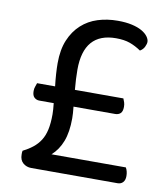

<svg xmlns="http://www.w3.org/2000/svg" viewBox="-73 -683 651 745"><g transform="rotate(10 252.0 -310.5)"><path d="M145 -219Q145 -237 142 -263H85Q74 -263 65.5 -270.5Q57 -278 57 -296Q57 -306 60 -313.5Q63 -321 65 -328H136Q133 -353 131.5 -376.5Q130 -400 130 -418Q130 -472 146 -510Q162 -548 189.5 -573Q217 -598 253.5 -609.5Q290 -621 332 -621Q364 -621 388 -615.5Q412 -610 427.5 -601Q443 -592 451 -581Q459 -570 459 -560Q459 -552 453.5 -540.5Q448 -529 436 -522Q414 -537 391.5 -545Q369 -553 337 -553Q210 -553 210 -407Q210 -390 211 -369.5Q212 -349 214 -328H405Q408 -321 410.5 -313.5Q413 -306 413 -296Q413 -278 405 -270.5Q397 -263 384 -263H220Q223 -236 223 -217Q223 -163 209 -126.5Q195 -90 168 -66H461Q469 -52 469 -33Q469 -17 461 -8.5Q453 0 440 0H100Q81 0 67.5 -11.5Q54 -23 54 -45Q54 -50 54 -52.5Q54 -55 55 -60Q77 -71 94 -84.5Q111 -98 122.5 -116Q134 -134 139.5 -159Q145 -184 145 -219Z"/></g></svg>

Font: Baloo Da 2
Style: Regular
Weight: 400
Designer: Noopur Datye, Sulekha Rajkumar and Ek Type
Foundry: Ek Type
Version: Version 1.640;hotconv 1.0.111;makeotfexe 2.5.65597; ttfautoh